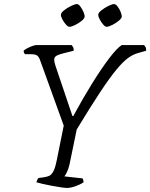

<svg xmlns="http://www.w3.org/2000/svg" viewBox="-20 -926 740 946"><path d="M310 0Q301 0 280.5 -3Q260 -6 235.5 -10.5Q211 -15 190 -20Q169 -25 159 -28Q164 -44 170 -49L199 -53Q211 -55 222 -59.5Q233 -64 242.5 -81Q252 -98 260 -138L294 -307L177 -631Q171 -647 162 -653Q153 -659 131 -659H103Q101 -662 98.5 -666Q96 -670 97 -677Q103 -682 115 -688.5Q127 -695 140 -699.5Q153 -704 159 -704H333Q335 -701 339.5 -694.5Q344 -688 343 -676L295 -664Q274 -659 260.5 -652.5Q247 -646 247 -631Q247 -621 253 -603L337 -354H341Q388 -441 434 -515Q480 -589 518.5 -639.5Q557 -690 580 -704H690Q693 -701 697 -694Q701 -687 700 -676L658 -664Q636 -658 611.5 -640.5Q587 -623 554.5 -584Q522 -545 474.5 -473.5Q427 -402 358 -288L323 -118Q318 -95 310 -78.5Q302 -62 297 -57L387 -47Q389 -43 390 -39.5Q391 -36 392 -28Q374 -16 350.5 -8Q327 0 310 0ZM322 -794Q315 -794 305 -805Q295 -816 287.5 -830Q280 -844 280 -853Q280 -863 296 -875.5Q312 -888 331 -897Q350 -906 359 -906Q367 -906 375.5 -894.5Q384 -883 390.5 -869Q397 -855 397 -845Q397 -835 382 -823Q367 -811 349.5 -802.5Q332 -794 322 -794ZM505 -794Q498 -794 488.5 -805Q479 -816 471.5 -830Q464 -844 464 -853Q464 -863 480 -875.5Q496 -888 514.5 -897Q533 -906 542 -906Q550 -906 559 -894.5Q568 -883 574 -868.5Q580 -854 580 -845Q580 -836 565.5 -824Q551 -812 533 -803Q515 -794 505 -794Z"/></svg>

Font: Texturina Thin
Style: Italic
Weight: 100
Italic angle: -11°
Designer: Guillermo Torres Carreño
Foundry: Omnibus-Type
Version: Version 1.002; ttfautohint (v1.8.3)